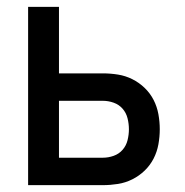

<svg xmlns="http://www.w3.org/2000/svg" viewBox="-20 -540 540 560"><path d="M62 0V-520H152V-326H280Q302 -326 324 -322.5Q346 -319 366 -309Q386 -299 402 -283.5Q418 -268 428 -248.5Q438 -229 442 -207Q446 -185 446 -163Q446 -141 442 -119Q438 -97 428 -77.5Q418 -58 402 -42.5Q386 -27 366 -17Q346 -7 324 -3.5Q302 0 280 0ZM280 -80Q296 -80 311.5 -85.5Q327 -91 337.5 -103Q348 -115 352 -131Q356 -147 356 -163Q356 -179 352 -195Q348 -211 337.5 -223Q327 -235 311.5 -240.5Q296 -246 280 -246H152V-80Z"/></svg>

Font: Iosevka SS04 Medium
Style: Regular
Weight: 500
Monospace: yes
Designer: Belleve Invis
Foundry: Belleve Invis
Version: Version 19.0.0; ttfautohint (v1.8.4)